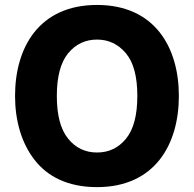

<svg xmlns="http://www.w3.org/2000/svg" viewBox="-20 -747 779 772"><path d="M370.1 -727.1C137.2 -727.1 40.5 -556.2 40.5 -361.3C40.5 -263.7 65.4 -172.9 118.7 -104.5C171.4 -36.1 254.4 5.4 370.1 5.4C602.5 5.4 699.2 -166 699.2 -361.3C699.2 -556.2 602.5 -727.1 370.1 -727.1ZM370.1 -587.9C417 -587.9 455.6 -569.3 486.3 -532.7C517.1 -496.1 532.2 -439 532.2 -361.3C532.2 -283.7 517.1 -226.6 486.8 -189.5C456.5 -152.3 417.5 -133.8 370.1 -133.8C322.8 -133.8 283.7 -152.3 253.9 -189.5C223.6 -226.6 208.5 -283.7 208.5 -361.3C208.5 -438.5 223.6 -495.6 253.9 -532.7C284.2 -569.3 322.8 -587.9 370.1 -587.9Z"/></svg>

Font: Estedad ExtraBold
Style: Regular
Weight: 800
Designer: Amin Abedi
Version: Version 7.3